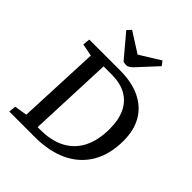

<svg xmlns="http://www.w3.org/2000/svg" viewBox="-253 -1101 1256 1256"><g transform="rotate(45 375.0 -473.0)"><path d="M46 0 51 -50 139 -64 164 -636 78 -653 83 -703H367Q476 -703 552.5 -666.5Q629 -630 669.5 -561Q710 -492 710 -393Q710 -269 659 -181Q608 -93 512 -46.5Q416 0 279 0ZM249 -59H274Q376 -59 446.5 -96.5Q517 -134 554 -206.5Q591 -279 591 -385Q591 -469 563 -527Q535 -585 481 -615Q427 -645 350 -645H273ZM210 -918 236 -946 376 -857 518 -945 541 -915 421 -785Q406 -769 394.5 -762Q383 -755 371 -755Q362 -755 356 -756Q350 -757 344 -759Z"/></g></svg>

Font: Literata 18pt Medium
Style: Italic
Weight: 500
Italic angle: -2°
Designer: Latin by Veronika Burian and Jose Scaglione. Greek by Irene Vlachou. Cyrillic by Vera Evstafieva
Foundry: TypeTogether
Version: Version 3.103;gftools[0.9.29]